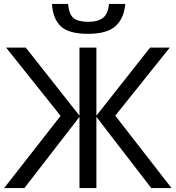

<svg xmlns="http://www.w3.org/2000/svg" viewBox="-20 -956 894 976"><path d="M288 -367 11 -714H111L384 -368V-714H470V-368L743 -714H843L566 -368L852 0H749L470 -362V0H384V-362L104 0H1ZM617 -936Q610 -861 566.5 -822.5Q523 -784 428 -784Q330 -784 289.5 -822Q249 -860 244 -936H326Q331 -882 354.5 -863.5Q378 -845 430 -845Q476 -845 502.5 -864.5Q529 -884 534 -936Z"/></svg>

Font: Noto IKEA Simplified Chinese
Style: Regular
Weight: 400
Designer: Monotype Design Team
Foundry: Monotype Imaging Inc.
Version: Version 1.100